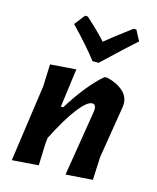

<svg xmlns="http://www.w3.org/2000/svg" viewBox="-109 -790 711 870"><g transform="rotate(15 246.5 -355.0)"><path d="M422 -714 448 -665Q412 -634 296 -524H267Q224 -581 143 -665L181 -714H194Q252 -662 289 -621Q318 -646 409 -714ZM30 4 81 -356 85 -460 206 -469 182 -288H193Q268 -408 338 -468L350 -469Q396 -459 425.5 -433.5Q455 -408 454 -372L453 -359L413 -113L408 -5L282 4L332 -304L333 -315Q333 -339 316 -339Q292 -339 252 -287.5Q212 -236 161 -136L158 -112L154 -5Z"/></g></svg>

Font: Alegreya Sans
Style: Bold Italic
Weight: 700
Italic angle: -7°
Designer: Juan Pablo del Peral
Foundry: Huerta Tipografica
Version: Version 2.007